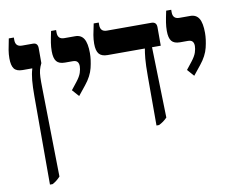

<svg xmlns="http://www.w3.org/2000/svg" viewBox="-91 -767 1377 1127"><g transform="rotate(-10 597.5 -203.5)"><path d="M118 240V-287Q118 -343 121.5 -381Q125 -419 134 -448V-450H77Q41 -450 26.5 -469Q12 -488 12 -531Q12 -555 16 -580Q20 -605 29 -647H59V-632Q59 -592 98 -592H163Q192 -592 192 -560V-471Q182 -451 177.5 -433.5Q173 -416 172 -391Q171 -366 172 -321L181 203Q159 227 134 240Z M377 -242 341 -283 375 -326Q397 -354 404 -375.5Q411 -397 411 -414Q411 -431 403 -440.5Q395 -450 375 -450H329Q294 -450 279 -468.5Q264 -487 264 -529Q264 -554 268 -579.5Q272 -605 281 -647H311V-632Q311 -592 350 -592H415Q450 -592 466.5 -565Q483 -538 483 -479Q483 -440 471.5 -392.5Q460 -345 422 -298Z M794 7V-284Q794 -355 797.5 -391.5Q801 -428 805 -448V-450H583Q548 -450 532.5 -468.5Q517 -487 517 -529Q517 -554 521.5 -580.5Q526 -607 535 -647H565V-632Q565 -592 604 -592H869Q900 -592 900 -560V-450H848L859 -29Q837 -6 809 7Z M1063 -242 1027 -283 1061 -326Q1083 -354 1090 -375.5Q1097 -397 1097 -414Q1097 -431 1089 -440.5Q1081 -450 1061 -450H1015Q980 -450 965 -468.5Q950 -487 950 -529Q950 -554 954 -579.5Q958 -605 967 -647H997V-632Q997 -592 1036 -592H1101Q1136 -592 1152.5 -565Q1169 -538 1169 -479Q1169 -440 1157.5 -392.5Q1146 -345 1108 -298Z"/></g></svg>

Font: Noto Serif Hebrew Condensed
Style: Bold
Weight: 700
Width: 3
Designer: Monotype Design Team
Foundry: Monotype Imaging Inc.
Version: Version 2.004; ttfautohint (v1.8.4.7-5d5b)